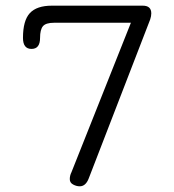

<svg xmlns="http://www.w3.org/2000/svg" viewBox="-20 -651 618 681"><path d="M262.7 9.8Q251 9.8 239.3 3.4Q227.5 -2.9 227.5 -15.6Q227.5 -28.3 233.4 -40L444.3 -570.3H171.9Q142.6 -570.3 132.3 -558.1Q122.1 -545.9 122.1 -516.6Q122.1 -477.5 91.8 -477.5Q61.5 -477.5 61.5 -516.6Q61.5 -578.1 85.9 -604.5Q110.4 -630.9 164.1 -630.9H486.3Q516.6 -630.9 516.6 -603.5Q516.6 -593.8 512.7 -582L294.9 -18.6Q284.2 9.8 262.7 9.8Z"/></svg>

Font: Jura
Style: Medium
Weight: 500
Version: Version 2.6.1